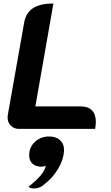

<svg xmlns="http://www.w3.org/2000/svg" viewBox="-20 -729 628 1086"><path d="M23 -64Q23 -73 24 -78L117 -603Q127 -657 167 -683Q207 -709 282 -709L180 -127H438Q479 -127 500.5 -104.5Q522 -82 522 -40Q522 -19 518 0H87Q59 0 41 -18.5Q23 -37 23 -64ZM239 208Q228 214 213 214Q183 214 164 197Q145 180 145 149Q145 104 177.5 73.5Q210 43 258 43Q297 43 319.5 63.5Q342 84 342 117Q342 169 309 225Q276 281 220 322Q199 337 172 337Q151 337 141 327Q231 258 239 208Z"/></svg>

Font: K2D ExtraBold
Style: Italic
Weight: 800
Italic angle: -10°
Designer: Katatrad Aksorn Co.,Ltd.
Foundry: Cadson Demak Co.,Ltd.
Version: Version 1.000; ttfautohint (v1.6)